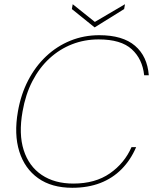

<svg xmlns="http://www.w3.org/2000/svg" viewBox="-20 -879 726 911"><path d="M323 12Q225 12 161 -33.5Q97 -79 71.5 -160.5Q46 -242 65 -350Q79 -431 113.5 -497.5Q148 -564 199 -612Q250 -660 314 -686Q378 -712 451 -712Q562 -712 620.5 -662Q679 -612 686 -522H664Q656 -599 605 -645.5Q554 -692 448 -692Q381 -692 322 -669Q263 -646 215 -602Q167 -558 134 -494.5Q101 -431 87 -350Q68 -243 92.5 -166.5Q117 -90 178 -49Q239 -8 328 -8Q432 -8 501.5 -56.5Q571 -105 604 -181H626Q600 -120 557 -76.5Q514 -33 455.5 -10.5Q397 12 323 12ZM573 -859 569 -836 429 -749 321 -836 325 -859 430 -775Z"/></svg>

Font: DM Sans 16pt Thin
Style: Italic
Weight: 250
Italic angle: -10°
Version: Version 4.004;gftools[0.9.30]